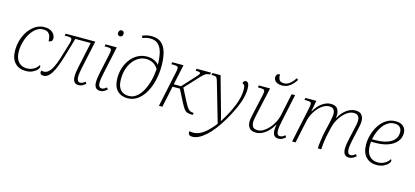

<svg xmlns="http://www.w3.org/2000/svg" viewBox="-76 -1390 4889 2260"><g transform="rotate(15 2368.5 -260.0)"><path d="M219 10Q139 10 89.5 -41.5Q40 -93 40 -195Q40 -263 60 -326Q80 -389 116 -438.5Q152 -488 200 -517Q248 -546 303 -546Q372 -546 405.5 -514Q439 -482 439 -441Q439 -420 426.5 -409Q414 -398 393 -398Q393 -424 386.5 -451.5Q380 -479 359.5 -497.5Q339 -516 297 -516Q251 -516 212.5 -487.5Q174 -459 145.5 -412Q117 -365 101 -308Q85 -251 85 -194Q85 -110 123.5 -66.5Q162 -23 227 -23Q272 -23 309.5 -44.5Q347 -66 365 -99Q376 -95 376 -81Q376 -66 357.5 -44.5Q339 -23 304 -6.5Q269 10 219 10Z M438 10Q396 10 396 -23Q396 -31 400 -43Q413 -38 430 -38Q479 -38 516.5 -95.5Q554 -153 592 -282L640 -442Q643 -454 645 -463Q647 -472 647 -479Q647 -500 633 -505.5Q619 -511 595 -511H559L564 -536H925L853 -199Q847 -169 842 -138Q837 -107 837 -83Q837 -55 847 -39Q857 -23 878 -23Q905 -23 937 -51L952 -30Q932 -12 912 -1Q892 10 865 10Q795 10 795 -80Q795 -104 799.5 -133.5Q804 -163 811 -197L877 -506H690L622 -275Q578 -126 535 -58Q492 10 438 10Z M1189 -671Q1175 -671 1166 -679.5Q1157 -688 1157 -704Q1157 -722 1166.5 -733.5Q1176 -745 1191 -745Q1205 -745 1214 -736.5Q1223 -728 1223 -712Q1223 -690 1212.5 -680.5Q1202 -671 1189 -671ZM1128 10Q1056 10 1056 -79Q1056 -102 1060.5 -132.5Q1065 -163 1072 -197L1122 -430Q1125 -445 1127 -458.5Q1129 -472 1129 -479Q1129 -501 1113.5 -506Q1098 -511 1064 -511H1045L1050 -536H1187L1115 -199Q1108 -169 1103 -137Q1098 -105 1098 -82Q1098 -23 1141 -23Q1167 -23 1198 -51L1213 -30Q1193 -12 1173.5 -1Q1154 10 1128 10Z M1462 10Q1383 10 1335 -39.5Q1287 -89 1287 -192Q1287 -257 1306.5 -316.5Q1326 -376 1362 -422.5Q1398 -469 1449 -496.5Q1500 -524 1562 -524Q1605 -524 1643 -508.5Q1681 -493 1707 -463Q1706 -546 1691 -608Q1676 -670 1640.5 -704.5Q1605 -739 1544 -739Q1514 -739 1491.5 -733.5Q1469 -728 1448 -720L1439 -747Q1460 -755 1487 -762.5Q1514 -770 1550 -770Q1629 -770 1673 -729.5Q1717 -689 1735 -619.5Q1753 -550 1753 -462Q1753 -367 1732.5 -281.5Q1712 -196 1673.5 -130.5Q1635 -65 1581.5 -27.5Q1528 10 1462 10ZM1469 -20Q1520 -20 1561.5 -52Q1603 -84 1633.5 -139.5Q1664 -195 1682.5 -265Q1701 -335 1706 -411Q1678 -455 1640.5 -474.5Q1603 -494 1559 -494Q1496 -494 1444 -454.5Q1392 -415 1361.5 -346.5Q1331 -278 1331 -190Q1331 -125 1349.5 -88Q1368 -51 1399.5 -35.5Q1431 -20 1469 -20Z M1844 0 1936 -434Q1939 -448 1940.5 -460Q1942 -472 1942 -479Q1942 -501 1926.5 -506Q1911 -511 1877 -511H1858L1863 -536H2000L1947 -290H2036L2162 -428Q2194 -462 2203 -474Q2212 -486 2212 -495Q2212 -503 2201.5 -507Q2191 -511 2155 -511L2160 -536H2336L2331 -511Q2309 -511 2293.5 -506.5Q2278 -502 2262.5 -489.5Q2247 -477 2225 -454L2066 -282L2151 -118Q2177 -68 2198.5 -46.5Q2220 -25 2257 -25H2261L2256 0H2245Q2209 0 2187.5 -7.5Q2166 -15 2149 -38Q2132 -61 2108 -107L2030 -259H1941L1886 0Z M2317 250Q2267 250 2267 211Q2267 203 2270 195Q2280 198 2291 199.5Q2302 201 2314 201Q2364 201 2410 174.5Q2456 148 2495.5 107.5Q2535 67 2567 25L2429 -452Q2421 -479 2414 -491.5Q2407 -504 2396 -507.5Q2385 -511 2365 -511H2347L2353 -536H2452L2563 -139Q2573 -104 2581 -74Q2589 -44 2595 -14Q2674 -139 2716.5 -245Q2759 -351 2759 -439Q2759 -480 2749 -494Q2739 -508 2726 -508Q2726 -526 2735.5 -536Q2745 -546 2759 -546Q2801 -546 2801 -461Q2801 -383 2766 -286Q2731 -189 2655 -58Q2566 93 2478 171.5Q2390 250 2317 250Z M3180 -606Q3131 -606 3104.5 -627.5Q3078 -649 3078 -680Q3078 -699 3089.5 -712.5Q3101 -726 3125 -726Q3125 -680 3140 -658.5Q3155 -637 3194 -637Q3225 -637 3250.5 -652Q3276 -667 3295 -689Q3314 -711 3327 -733L3348 -719Q3332 -693 3309 -667Q3286 -641 3254 -623.5Q3222 -606 3180 -606ZM3031 10Q2970 10 2946 -21Q2922 -52 2922 -94Q2922 -118 2928 -148Q2934 -178 2940 -206L2990 -430Q2993 -445 2995 -458.5Q2997 -472 2997 -479Q2997 -501 2981.5 -506Q2966 -511 2932 -511H2913L2918 -536H3055L2983 -211Q2976 -179 2970.5 -150Q2965 -121 2965 -100Q2965 -70 2979.5 -46.5Q2994 -23 3043 -23Q3074 -23 3108 -43Q3142 -63 3173.5 -97.5Q3205 -132 3228.5 -177Q3252 -222 3262 -272L3318 -536H3360L3289 -202Q3282 -171 3277 -139Q3272 -107 3272 -83Q3272 -23 3313 -23Q3341 -23 3372 -51L3387 -30Q3368 -12 3348 -1Q3328 10 3301 10Q3231 10 3231 -77Q3231 -105 3238 -142H3235Q3190 -66 3136 -28Q3082 10 3031 10Z M4160 10Q4089 10 4089 -80Q4089 -105 4093.5 -134.5Q4098 -164 4106 -199L4134 -326Q4142 -358 4147.5 -387Q4153 -416 4153 -436Q4153 -455 4148 -472.5Q4143 -490 4128 -501.5Q4113 -513 4082 -513Q4039 -513 3995 -480Q3951 -447 3916 -392.5Q3881 -338 3866 -272L3850 -201Q3839 -155 3831.5 -99.5Q3824 -44 3822 0H3780Q3782 -45 3789.5 -100.5Q3797 -156 3808 -205L3836 -326Q3842 -355 3848 -387Q3854 -419 3854 -436Q3854 -455 3849 -472.5Q3844 -490 3829 -501.5Q3814 -513 3783 -513Q3739 -513 3694 -479.5Q3649 -446 3614 -390Q3579 -334 3565 -265L3509 0H3467L3559 -434Q3562 -448 3563.5 -460Q3565 -472 3565 -479Q3565 -501 3549.5 -506Q3534 -511 3500 -511H3481L3486 -536H3619L3594 -402H3597Q3640 -476 3692 -511Q3744 -546 3794 -546Q3853 -546 3875 -515Q3897 -484 3897 -442Q3897 -422 3893 -402H3897Q3939 -476 3991 -511Q4043 -546 4094 -546Q4152 -546 4173.5 -515Q4195 -484 4195 -442Q4195 -417 4189 -386.5Q4183 -356 4177 -330L4148 -200Q4141 -170 4136.5 -138.5Q4132 -107 4132 -83Q4132 -56 4142 -39.5Q4152 -23 4173 -23Q4200 -23 4232 -51L4247 -30Q4227 -12 4207 -1Q4187 10 4160 10Z M4496 10Q4416 10 4366.5 -41.5Q4317 -93 4317 -195Q4317 -250 4334 -311Q4351 -372 4385 -425.5Q4419 -479 4469.5 -512.5Q4520 -546 4585 -546Q4646 -546 4679 -516Q4712 -486 4712 -434Q4712 -375 4676 -331Q4640 -287 4573.5 -262.5Q4507 -238 4416 -238H4365Q4362 -217 4362 -194Q4362 -108 4400.5 -65.5Q4439 -23 4505 -23Q4549 -23 4587 -44.5Q4625 -66 4643 -99Q4654 -95 4654 -81Q4654 -66 4635 -44.5Q4616 -23 4581 -6.5Q4546 10 4496 10ZM4369 -269H4411Q4528 -269 4597.5 -311Q4667 -353 4667 -432Q4667 -470 4645.5 -493Q4624 -516 4578 -516Q4535 -516 4500 -494.5Q4465 -473 4438.5 -437Q4412 -401 4394.5 -357Q4377 -313 4369 -269Z"/></g></svg>

Font: Noto Serif ExtraLight
Style: Italic
Weight: 200
Italic angle: -12°
Designer: Monotype Design Team
Foundry: Monotype Imaging Inc.
Version: Version 2.014; ttfautohint (v1.8.4.7-5d5b)